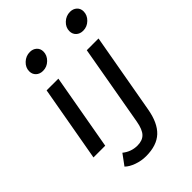

<svg xmlns="http://www.w3.org/2000/svg" viewBox="-270 -829 1156 1156"><g transform="rotate(-45 308.0 -250.5)"><path d="M129 -640Q129 -672 154.5 -696Q180 -720 214 -720Q240 -720 257 -704.5Q274 -689 274 -664Q274 -632 249 -607.5Q224 -583 190 -583Q163 -583 146 -599Q129 -615 129 -640ZM471 -640Q471 -672 496.5 -696Q522 -720 556 -720Q582 -720 599 -704.5Q616 -689 616 -664Q616 -632 591 -607.5Q566 -583 532 -583Q505 -583 488 -599Q471 -615 471 -640ZM122 -485H222L136 0H36ZM129 171 179 103Q221 137 274 137Q317 137 340 113Q363 89 373 32L464 -485H564L473 28Q456 126 406.5 172.5Q357 219 265 219Q226 219 188 205.5Q150 192 129 171Z"/></g></svg>

Font: Niramit Medium
Style: Italic
Weight: 500
Italic angle: -10°
Designer: Katatrad Aksorn Co.,Ltd.
Foundry: Cadson Demak Co.,Ltd.
Version: Version 1.000; ttfautohint (v1.6)